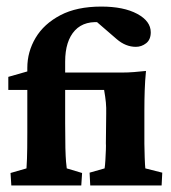

<svg xmlns="http://www.w3.org/2000/svg" viewBox="-20 -567 524 587"><path d="M14.6 0 12.2 -38.1 61 -52.2Q61.5 -56.2 62.5 -82Q63.5 -107.9 63.5 -161.1V-359.4Q63.5 -408.7 88.9 -451.4Q114.3 -494.1 164.6 -520.5Q214.8 -546.9 289.6 -546.9Q357.9 -546.9 399.4 -524.7Q440.9 -502.4 440.9 -468.3Q440.9 -445.8 426.8 -434.8Q412.6 -423.8 395.5 -423.8Q364.3 -423.8 336.9 -447.3L243.7 -527.8L296.9 -497.6Q239.3 -506.3 209.2 -474.1Q179.2 -441.9 179.2 -378.4V-345.2V-190.9Q179.2 -142.1 179.9 -114.3Q180.7 -86.4 181.9 -72.8Q183.1 -59.1 184.1 -52.2L231 -38.1L228.5 0ZM255.9 0 253.9 -39.1 299.8 -52.2Q301.3 -61.5 302.2 -77.6Q303.2 -93.8 303.7 -108.9Q304.2 -124 303.7 -128.9L304.7 -219.2Q305.2 -237.8 303.7 -253.7Q302.2 -269.5 298.3 -292H5.4V-332L63.5 -348.6L105.5 -345.2H353Q371.6 -345.2 389.9 -346.7Q408.2 -348.1 426.3 -350.1Q423.3 -318.4 422.4 -290.3Q421.4 -262.2 421.4 -228V-127.4Q421.4 -109.9 422.4 -85.2Q423.3 -60.5 424.3 -52.2L476.1 -39.1L474.1 0Z"/></svg>

Font: Lateef ExtraBold
Style: Regular
Weight: 800
Designer: SIL International
Foundry: SIL International
Version: Version 4.200